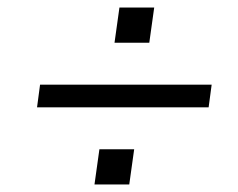

<svg xmlns="http://www.w3.org/2000/svg" viewBox="-20 -604 630 508"><path d="M283 -491 296 -584H388L375 -491ZM78 -320 86 -380H540L532 -320ZM230 -116 243 -209H335L322 -116Z"/></svg>

Font: Host Grotesk Light
Style: Italic
Weight: 300
Italic angle: -8°
Designer: Doğukan Karapınar based on Poppins by Indian Type Foundry, Jonny Pinhorn
Foundry: Element Type
Version: Version 1.001; ttfautohint (v1.8.4.7-5d5b)